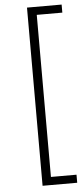

<svg xmlns="http://www.w3.org/2000/svg" viewBox="-60 -738 410 950"><g transform="rotate(-5 145.5 -262.5)"><path d="M112 180V-705H284V-665H157V140H284V180Z"/></g></svg>

Font: Nunito Sans 10pt ExtraLight
Style: Regular
Weight: 250
Designer: Vernon Adams
Foundry: Vernon Adams
Version: Version 3.101;gftools[0.9.27]